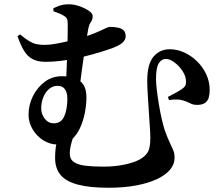

<svg xmlns="http://www.w3.org/2000/svg" viewBox="-20 -820 1040 899"><path d="M74.3 -658.7Q99.4 -637.5 117.3 -627Q135.2 -616.6 151.7 -613.2Q168.2 -609.8 189.5 -609.8Q213.1 -609.8 242.5 -615.3Q271.8 -620.7 300.7 -627.7Q329.6 -634.8 349.8 -640.3Q377.3 -647.6 402.1 -656.6Q426.9 -665.7 445.9 -674.6Q464.9 -683.4 477.5 -688.8Q490 -694.1 493.5 -694.1Q511.2 -694.1 528.6 -691.3Q546.1 -688.5 557.2 -679.4Q568.4 -670.3 568.4 -649.3Q568.4 -634.9 555.3 -621.8Q542.2 -608.6 508.2 -595.5Q486.3 -587.4 450.8 -576.4Q415.3 -565.4 372.4 -554.9Q329.5 -544.4 283.1 -537.5Q236.6 -530.6 192.1 -530.6Q156.6 -530.6 132.6 -543.3Q108.5 -555.9 92.4 -582.6Q76.3 -609.3 61.9 -650.6ZM229.7 -781.1Q247.6 -790 264 -795Q280.4 -800 302.4 -800Q326 -800 351.6 -791.1Q377.2 -782.2 395.6 -769.8Q413.9 -757.3 413.9 -745.1Q413.9 -727.4 405.6 -716.9Q397.3 -706.4 392.6 -681.3Q389.1 -661.7 384 -630.5Q378.9 -599.3 373.2 -561.6Q367.5 -523.9 362.3 -484.6Q357 -445.2 352.6 -408.4L289.2 -431.9Q290.7 -468.7 292.4 -507.9Q294.1 -547.2 295.2 -584.6Q296.4 -622 296.8 -653.6Q297.2 -685.2 297.2 -706.2Q297.2 -722.5 294.3 -730.5Q291.4 -738.5 280.3 -745.2Q271.1 -751.7 258.1 -756.8Q245.1 -762 230.5 -767.4ZM384.7 -363.4Q384.7 -331.5 377.7 -293.7Q370.6 -255.9 355.1 -221.6Q339.6 -187.3 314.1 -165.3Q288.7 -143.2 252 -143.2Q214 -143.2 182.6 -163.1Q151.3 -183 132.5 -215.1Q113.7 -247.2 113.7 -282.8Q113.7 -328.3 134.1 -369.6Q154.6 -411 189.6 -437Q224.7 -463.1 269.7 -463.1Q322.9 -463.1 353.8 -441.1Q384.7 -419.1 384.7 -363.4ZM232.1 -242.7Q267.2 -242.7 281.3 -276.5Q295.4 -310.2 295.4 -357.2Q295.4 -385.5 284.4 -401.8Q273.5 -418.1 249.1 -418.1Q226.6 -418.1 209.2 -402.9Q191.9 -387.7 182.4 -363.6Q172.9 -339.5 172.9 -312.6Q172.9 -286 189.3 -264.4Q205.7 -242.7 232.1 -242.7ZM333.7 -210.8Q322.2 -179.9 314.5 -151Q306.7 -122.1 306.7 -100.8Q306.7 -74.8 325.8 -61.5Q344.9 -48.2 379.9 -44Q414.8 -39.8 461.2 -39.8Q519.6 -39.8 563.4 -49.4Q607.2 -59.1 633 -72.7Q658 -86 671 -106.2Q683.9 -126.4 683.9 -173.3Q683.9 -193.7 681.5 -227.4Q679.2 -261 676.7 -300.5Q674.1 -340 671.8 -377.5Q669.4 -414.9 669.4 -441.5Q669.4 -519.5 698.6 -554.4Q727.7 -589.4 775.2 -589.4Q808.6 -589.4 841.5 -574.8Q874.3 -560.3 901.5 -534Q928.7 -507.8 945.3 -472.9Q961.8 -438.1 961.8 -398.3Q961.8 -380.8 957.9 -365.2Q954 -349.5 942 -339.6Q930.1 -329.6 905.3 -328.8Q889 -328.5 877.5 -333.2Q866 -337.9 853.4 -344Q840.8 -350.1 821.9 -353.1Q803.1 -356 771.6 -351.3L766 -366Q784.6 -375.4 804.9 -386.7Q825.3 -398 836.3 -406.4Q845.1 -413 848.1 -419.8Q851.1 -426.7 851.1 -436.7Q851.1 -461.9 835.3 -486.4Q819.6 -510.9 797.5 -527.4Q775.4 -544 756.2 -544Q735.3 -543.7 722.9 -522.7Q710.5 -501.7 710.5 -450.2Q710.5 -430.1 714.3 -398.2Q718.1 -366.3 724 -330.8Q729.9 -295.4 737.1 -263.7Q744.4 -232.1 750.3 -213.2Q764.5 -173.8 774.9 -152.4Q785.2 -131.1 791.3 -116.3Q797.4 -101.6 797.4 -80.9Q797.4 -50.7 776 -25.3Q754.7 0.1 714.2 19Q673.8 37.9 616.8 48.5Q559.8 59.1 488.4 59.1Q399 59.1 343.5 44.1Q288 29.2 263 -1.6Q238 -32.5 238 -79.6Q238 -117.5 244.4 -149.3Q250.8 -181.1 255.6 -210.6Z"/></svg>

Font: Early Summer Mincho VF
Style: Regular
Weight: 250
Designer: GuiWonder
Version: Version 1.002